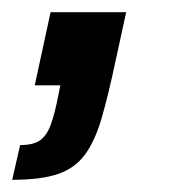

<svg xmlns="http://www.w3.org/2000/svg" viewBox="-62 -140 288 315"><path d="M-42 155 -29 98Q-7 98 4 90Q15 82 21.5 64Q28 46 34 15L37 0H-5L21 -120H145L128 -42Q116 15 105 53Q94 91 77.5 113.5Q61 136 33 145.5Q5 155 -42 155Z"/></svg>

Font: Saira UltraCondensed ExtraBold
Style: Italic
Weight: 800
Width: 1
Italic angle: -12°
Designer: Hector Gatti with collaboration of the Omnibus-Type team
Foundry: Omnibus-Type
Version: Version 1.101